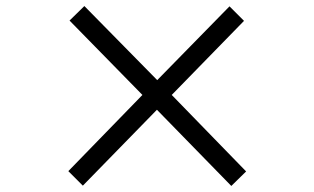

<svg xmlns="http://www.w3.org/2000/svg" viewBox="-20 -694 1040 635"><path d="M794 -127 745 -79 499 -331 254 -80 206 -128 451 -380 210 -626 259 -674 500 -429 739 -673 787 -625 548 -380Z"/></svg>

Font: IBM Plex Sans JP
Style: Regular
Weight: 400
Designer: Mike Abbink; Paul van der Laan; Pieter van Rosmalen; Wujin Sim; Yejin Wi; Jinhee Kim; Boomi Park; Yona Kim; Kichan Ma
Foundry: Sandoll Inc.
Version: Version 1.000